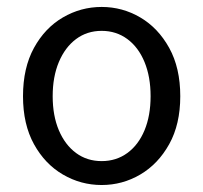

<svg xmlns="http://www.w3.org/2000/svg" viewBox="-20 -518 582 550"><path d="M271.2 12Q211.6 12 160.1 -18.1Q108.7 -48.1 77.3 -105Q45.9 -161.9 45.9 -242.4Q45.9 -323.5 77.3 -380.8Q108.7 -438 160.1 -468Q211.6 -498.1 271.2 -498.1Q330.7 -498.1 381.9 -468Q433 -438 464.7 -380.8Q496.4 -323.5 496.4 -242.4Q496.4 -161.9 464.7 -105Q433 -48.1 381.9 -18.1Q330.7 12 271.2 12ZM271.2 -56.5Q313 -56.5 344.8 -79.7Q376.6 -102.9 394 -144.8Q411.4 -186.7 411.4 -242.4Q411.4 -298.1 394 -340.3Q376.6 -382.6 344.8 -406.1Q313 -429.6 271.2 -429.6Q229.4 -429.6 197.9 -406.1Q166.4 -382.6 148.6 -340.3Q130.9 -298.1 130.9 -242.4Q130.9 -186.7 148.6 -144.8Q166.4 -102.9 197.9 -79.7Q229.4 -56.5 271.2 -56.5Z"/></svg>

Font: Source Sans 3 Variable
Style: Regular
Weight: 200
Designer: Paul D. Hunt
Foundry: Adobe Systems Incorporated
Version: Version 3.026